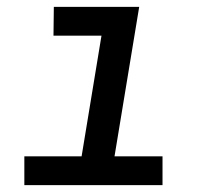

<svg xmlns="http://www.w3.org/2000/svg" viewBox="-20 -540 640 560"><path d="M454 0H51V-84H218L276 -436H136L137 -520H386L314 -84H454Z"/></svg>

Font: Iosevka Md Ex Obl
Style: Regular
Weight: 500
Width: 7
Italic angle: -9°
Monospace: yes
Designer: Belleve Invis
Foundry: Belleve Invis
Version: Version 32.5.0; ttfautohint (v1.8.4)